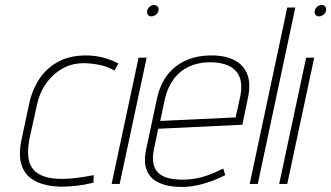

<svg xmlns="http://www.w3.org/2000/svg" viewBox="-20 -730 1315 762"><path d="M434 -450 450 -478Q422 -493 389 -501.5Q356 -510 321 -510Q258 -510 212 -485.5Q166 -461 137 -418Q108 -375 96 -319L65 -174Q52 -110 67.5 -69.5Q83 -29 122.5 -10Q162 9 219 11Q252 11 285.5 7Q319 3 351 -5L352 -35Q352 -35 341.5 -33Q331 -31 312.5 -28Q294 -25 271.5 -22.5Q249 -20 225 -20Q186 -20 157.5 -29Q129 -38 112.5 -57Q96 -76 92.5 -106.5Q89 -137 97 -179L126 -311Q136 -360 162.5 -398Q189 -436 229 -458.5Q269 -481 321 -479Q349 -478 379 -471.5Q409 -465 434 -450Z M423 0H455L562 -501H530ZM591 -710Q582 -710 574 -703.5Q566 -697 564 -687Q562 -678 567 -671.5Q572 -665 581 -665Q590 -665 598.5 -671.5Q607 -678 609 -687Q611 -697 606 -703.5Q601 -710 591 -710Z M590 -133 608 -219 942 -235 964 -342Q976 -398 961.5 -435Q947 -472 910.5 -491Q874 -510 820 -510Q762 -510 717.5 -490Q673 -470 644 -432Q615 -394 603 -339L560 -137Q551 -95 558.5 -66.5Q566 -38 585.5 -21Q605 -4 635 4Q665 12 702 12Q742 12 786.5 -0.5Q831 -13 874 -35L866 -61Q820 -38 782.5 -27.5Q745 -17 705 -17Q675 -17 651 -22.5Q627 -28 611 -41.5Q595 -55 589.5 -78Q584 -101 590 -133ZM933 -345 915 -264 616 -250 635 -340Q646 -385 670 -417Q694 -449 731 -466Q768 -483 814 -483Q858 -483 888.5 -468.5Q919 -454 931 -423.5Q943 -393 933 -345Z M971 0H1003L1152 -700H1120Z M1088 0H1120L1227 -501H1195ZM1256 -710Q1247 -710 1239 -703.5Q1231 -697 1229 -687Q1227 -678 1232 -671.5Q1237 -665 1246 -665Q1255 -665 1263.5 -671.5Q1272 -678 1274 -687Q1276 -697 1271 -703.5Q1266 -710 1256 -710Z"/></svg>

Font: Advent Pro ExtraLight
Style: Italic
Weight: 250
Italic angle: -12°
Version: Version 3.000